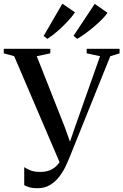

<svg xmlns="http://www.w3.org/2000/svg" viewBox="-36 -1008 668 1042"><path d="M167 13.5Q139.5 13.5 123.2 8.2Q107 3 95.5 -3V-101Q108.5 -92 128.8 -83.5Q149 -75 183.5 -75Q214 -75 237 -85Q260 -95 276.5 -114Q293 -133 303 -160L294 -112L41 -703L-15.5 -718.5V-743H237V-718.5L163.5 -703L316 -317L353.5 -211.5L335 -213.5L370.5 -317L507 -703L434.5 -718.5V-743H613V-718.5L562.5 -703L341.5 -154Q332.5 -131.5 318.8 -102.8Q305 -74 284.5 -47.8Q264 -21.5 235.2 -4Q206.5 13.5 167 13.5ZM382.5 -797.5 363 -813.5 478 -987 547.5 -938.5Q536 -921.5 516 -901.5Q496 -881.5 472.2 -861.5Q448.5 -841.5 425 -824.5Q401.5 -807.5 383.5 -797.5ZM220.5 -797.5 201 -813 302.5 -988 371 -941Q356 -918.5 329.8 -890.5Q303.5 -862.5 274.5 -837.5Q245.5 -812.5 221.5 -797.5Z"/></svg>

Font: Merriweather 120pt
Style: Regular
Weight: 400
Version: Version 2.100